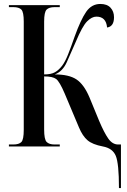

<svg xmlns="http://www.w3.org/2000/svg" viewBox="-20 -740 641 970"><path d="M581 210H591V-10H577Q548 -10 527 -40Q506 -70 481 -129L432 -248Q404 -314 366 -339Q328 -364 257 -364Q296 -379 317 -425Q338 -471 363 -529Q396 -608 420 -632Q444 -656 467 -656Q516 -656 521 -601Q556 -606 556 -653Q556 -682 538.5 -701Q521 -720 487 -720Q443 -720 415.5 -680.5Q388 -641 357 -555Q338 -500 323.5 -464Q309 -428 294 -408Q277 -386 257.5 -375Q238 -364 203 -364V-631Q203 -679 215.5 -691.5Q228 -704 256 -704H282V-714H25V-704H47Q76 -704 88 -691.5Q100 -679 100 -631V-84Q100 -35 88 -22.5Q76 -10 47 -10H25V0H282V-10H256Q228 -10 215.5 -23Q203 -36 203 -86V-354Q246 -354 263.5 -341Q281 -328 307 -267L379 -96Q397 -53 422 -31.5Q447 -10 500 0Q549 9 565 47.5Q581 86 581 210Z"/></svg>

Font: Noto Serif Display Condensed Semi
Style: Regular
Weight: 600
Width: 3
Designer: Monotype Design Team
Foundry: Monotype Imaging Inc.
Version: Version 1.900